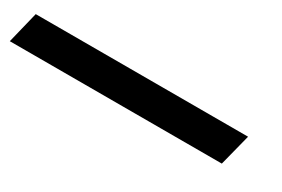

<svg xmlns="http://www.w3.org/2000/svg" viewBox="-125 -135 791 538"><g transform="rotate(30 270.5 134.0)"><path d="M561 185H-125L-100 83H587Z"/></g></svg>

Font: TypoPRO Sinkin Sans
Style: 500 Medium Italic
Weight: 500
Italic angle: -112°
Designer: Keith Bates
Foundry: K-Type
Version: Sinkin Sans (version 1.0)  by Keith Bates   •   © 2014   www